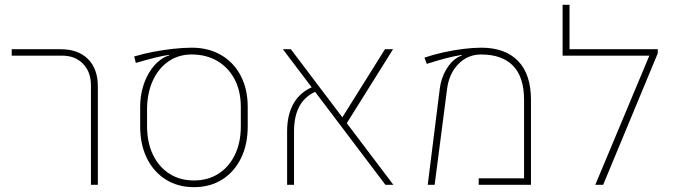

<svg xmlns="http://www.w3.org/2000/svg" viewBox="-20 -770 2810 800"><path d="M358.9 0V-415Q358.9 -470.2 325.9 -504.2Q293 -538.1 239.3 -538.1H28.8V-564.9H232.9Q305.7 -564.9 346.7 -523.9Q387.7 -482.9 387.7 -409.7V0Z M788.1 9.8Q721.2 9.8 670.7 -22Q620.1 -53.7 592 -110.8Q564 -168 564 -244.1V-324.2Q564 -370.1 576.4 -410.6Q588.9 -451.2 611.1 -482.2Q633.3 -513.2 663.1 -530.3Q665.5 -531.7 671.9 -534.4Q678.2 -537.1 684.1 -538.1L683.6 -541Q664.1 -539.1 629.2 -530.5Q594.2 -522 545.9 -507.8L539.1 -534.7Q576.2 -545.9 618.4 -554Q660.6 -562 702.4 -566.7Q744.1 -571.3 779.3 -571.3Q849.1 -571.3 901.6 -540.5Q954.1 -509.8 983.2 -454.1Q1012.2 -398.4 1012.2 -324.2V-244.1Q1012.2 -168 984.1 -110.8Q956.1 -53.7 905.8 -22Q855.5 9.8 788.1 9.8ZM788.1 -18.1Q846.7 -18.1 890.6 -46.4Q934.6 -74.7 959 -125.5Q983.4 -176.3 983.4 -244.1V-324.2Q983.4 -390.1 957.8 -439.2Q932.1 -488.3 886 -515.6Q839.8 -543 778.3 -543Q725.1 -543 684.1 -515.6Q643.1 -488.3 619.1 -439.2Q595.2 -390.1 592.8 -324.2V-244.1Q592.8 -176.3 617.2 -125.5Q641.6 -74.7 685.5 -46.4Q729.5 -18.1 788.1 -18.1Z M1585.9 0 1158.7 -564.9H1191.9L1619.1 0ZM1176.3 0V-222.7Q1176.3 -293.9 1204.8 -341.6Q1233.4 -389.2 1288.6 -410.2L1306.2 -392.6Q1205.1 -356.4 1205.1 -222.7V0ZM1617.7 -564.9 1414.6 -240.2 1393.1 -259.8 1584 -564.9Z M1762.2 0 1812.5 -401.4Q1817.9 -443.4 1838.4 -479Q1858.9 -514.6 1887.2 -531.2Q1891.1 -533.7 1895.5 -535.2Q1899.9 -536.6 1903.8 -538.1L1903.3 -541Q1875 -536.6 1841.3 -528.1Q1807.6 -519.5 1758.3 -503.9L1748.5 -529.8Q1785.6 -542.5 1827.6 -551.8Q1869.6 -561 1910.6 -566.2Q1951.7 -571.3 1985.4 -571.3Q2084.5 -571.3 2138.4 -516.1Q2192.4 -460.9 2192.4 -353.5V0H1974.6V-26.9H2163.6V-353.5Q2163.6 -448.7 2117.9 -495.8Q2072.3 -543 1984.4 -543Q1929.2 -543 1890.1 -503.4Q1851.1 -463.9 1842.8 -399.4L1791 0Z M2324.2 -538.1V-750H2353V-564.9H2704.6V-538.1ZM2720.7 -547.9 2493.2 0H2460.4L2696.8 -564.9H2720.7Z"/></svg>

Font: Heebo Thin
Style: Regular
Weight: 250
Designer: Oded Ezer
Foundry: Ezer Type House
Version: Version 3.100